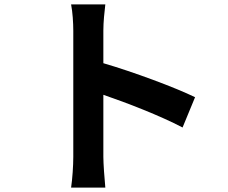

<svg xmlns="http://www.w3.org/2000/svg" viewBox="-20 -811 1040 875"><path d="M314 -96C314 -56 310 4 304 44H460C456 3 451 -67 451 -96V-379C559 -342 709 -284 812 -230L869 -368C777 -413 585 -484 451 -523V-671C451 -712 456 -756 460 -791H304C311 -756 314 -706 314 -671Z"/></svg>

Font: Source Han Sans JP
Style: Bold
Weight: 700
Designer: Ryoko NISHIZUKA 西塚涼子 (kana, bopomofo & ideographs); Paul D. Hunt (Latin, Greek & Cyrillic); Sandoll Communications 산돌커뮤니
Foundry: Adobe
Version: Version 2.002;hotconv 1.0.116;makeotfexe 2.5.65601